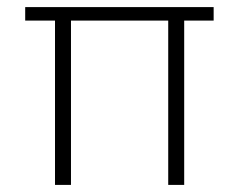

<svg xmlns="http://www.w3.org/2000/svg" viewBox="-20 -521 673 541"><path d="M135 0V-463H51V-501H582V-463H499V0H454V-463H180V0Z"/></svg>

Font: DM Sans 18pt ExtraLight
Style: Regular
Weight: 250
Designer: Colophon Foundry, Jonny Pinhorn
Foundry: Colophon Foundry
Version: Version 4.004;gftools[0.9.30]